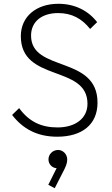

<svg xmlns="http://www.w3.org/2000/svg" viewBox="-20 -712 593 1014"><path d="M282 10C413 10 495 -54 495 -170C495 -421 144 -329 144 -524C144 -598 201 -643 287 -643C360 -643 413 -613 456 -559L493 -595C446 -656 375 -692 288 -692C172 -692 90 -625 90 -521C90 -276 442 -372 442 -164C442 -86 377 -39 284 -39C197 -39 133 -70 81 -141L44 -105C100 -32 176 10 282 10ZM235 264 269 282 321 180C333 156 335 141 335 130C335 102 312 80 287 80C259 80 236 102 236 130C236 157 258 176 279 176Z"/></svg>

Font: MV Cash ExtraLight
Style: Regular
Weight: 200
Designer: Rodrigo Fuenzalida
Foundry: fragTYPE
Version: Version 1.100;Glyphs 3.1.2 (3151)